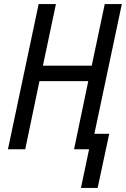

<svg xmlns="http://www.w3.org/2000/svg" viewBox="-20 -734 619 944"><path d="M378 190H460L517 -76H444L579 -714H495L431 -411H191L255 -714H170L19 0H104L174 -335H414L344 0H418Z"/></svg>

Font: Noto Sans Display SemiCondensed
Style: Italic
Weight: 400
Width: 4
Italic angle: -12°
Designer: Monotype Design Team
Foundry: Monotype Imaging Inc.
Version: Version 1.900